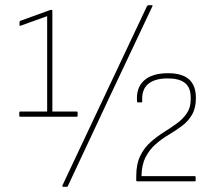

<svg xmlns="http://www.w3.org/2000/svg" viewBox="-20 -696 824 737"><path d="M58 -248Q54 -248 54 -251V-264Q54 -268 58 -268H161V-634L58 -597Q55 -596 55 -599V-611Q55 -615 58 -616L171 -657Q173 -658 174 -658Q175 -658 176 -658H178Q181 -658 181 -654V-268H274Q278 -268 278 -264V-251Q278 -248 274 -248ZM222 21Q218 21 220 15L384 -333L544 -672Q547 -676 550 -676H562Q565 -676 565.5 -675Q566 -674 565 -672L404 -331L241 17Q240 21 236 21ZM507 0Q503 0 503 -3V-20Q503 -66 518 -97Q533 -128 557 -149.5Q581 -171 608 -188Q635 -205 658.5 -222Q682 -239 697 -261Q712 -283 712 -314V-322Q712 -360 690 -377.5Q668 -395 624 -395Q574 -395 548.5 -373.5Q523 -352 526 -307Q526 -303 523 -303H510Q506 -303 506 -307Q502 -359 533 -387Q564 -415 625 -415Q679 -415 705.5 -391.5Q732 -368 732 -320Q732 -282 717.5 -256.5Q703 -231 679 -213Q655 -195 628 -179Q601 -163 577.5 -142.5Q554 -122 539 -93Q524 -64 523 -20H727Q731 -20 731 -16V-3Q731 0 727 0Z"/></svg>

Font: Sofia Sans Semi Condensed Thin
Style: Regular
Weight: 250
Version: Version 4.100